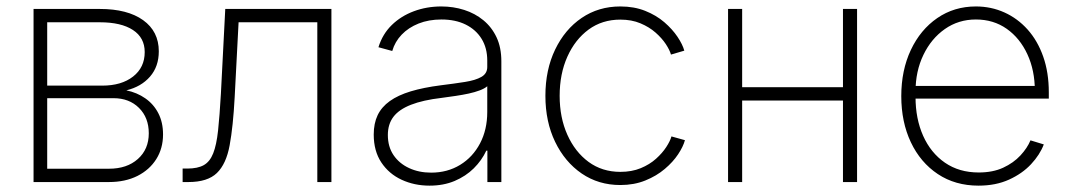

<svg xmlns="http://www.w3.org/2000/svg" viewBox="-20 -567 3337 598"><path d="M84.5 0V-539.1H291Q377 -539.1 425.8 -504.2Q474.6 -469.2 474.6 -407.2Q474.6 -359.9 447.3 -328.4Q419.9 -296.9 373.5 -285.6Q406.7 -278.8 432.6 -260.7Q458.5 -242.7 473.1 -214.4Q487.8 -186 487.8 -148.4Q487.8 -105 466.8 -71.5Q445.8 -38.1 408 -19Q370.1 0 319.3 0ZM127 -41.5H319.3Q375.5 -41.5 409.4 -71.8Q443.4 -102.1 443.4 -151.9Q443.4 -200.7 412.8 -231Q382.3 -261.2 333.5 -261.2H127ZM127 -300.3H298.3Q358.4 -300.3 394.5 -328.6Q430.7 -356.9 430.7 -404.8Q430.7 -449.7 394 -473.6Q357.4 -497.6 291 -497.6H127Z M548.8 0V-42H563.5Q595.7 -42 614.7 -52.7Q633.8 -63.5 644 -89.4Q654.3 -115.2 659.2 -160.6Q664.1 -206.1 668 -274.9L681.6 -539.1H1012.2V0H968.3V-497.6H723.1L710.9 -264.2Q706.1 -173.3 695.3 -114.7Q684.6 -56.2 655.5 -28.1Q626.5 0 566.9 0Z M1317.9 11.2Q1270.5 11.2 1231 -7.1Q1191.4 -25.4 1167.7 -61Q1144 -96.7 1144 -147.9Q1144 -182.6 1156.2 -208.3Q1168.5 -233.9 1194.1 -252.2Q1219.7 -270.5 1259.3 -282.5Q1298.8 -294.4 1352.5 -301.3Q1395.5 -306.6 1428.2 -311.8Q1460.9 -316.9 1479.2 -327.4Q1497.6 -337.9 1497.6 -358.4V-378.4Q1497.6 -417.5 1480 -446Q1462.4 -474.6 1430.4 -490.5Q1398.4 -506.3 1355 -506.3Q1315.4 -506.3 1283.7 -493.7Q1252 -481 1231 -459Q1210 -437 1201.7 -408.2L1158.7 -419.9Q1171.4 -460.9 1200.2 -489Q1229 -517.1 1269 -532Q1309.1 -546.9 1354.5 -546.9Q1392.1 -546.9 1425.8 -536.1Q1459.5 -525.4 1485.6 -503.9Q1511.7 -482.4 1526.6 -450.7Q1541.5 -418.9 1541.5 -376V0H1498V-97.7H1494.6Q1480.5 -67.4 1455.6 -42.7Q1430.7 -18.1 1396 -3.4Q1361.3 11.2 1317.9 11.2ZM1322.8 -29.3Q1373.5 -29.3 1413.1 -53.5Q1452.6 -77.6 1475.1 -120.4Q1497.6 -163.1 1497.6 -218.3V-298.3Q1488.8 -291 1473.9 -285.4Q1459 -279.8 1439.9 -275.6Q1420.9 -271.5 1399.4 -268.3Q1377.9 -265.1 1356 -262.2Q1297.4 -255.4 1260 -240.7Q1222.7 -226.1 1205.3 -203.1Q1188 -180.2 1188 -146.5Q1188 -109.9 1205.8 -83.7Q1223.6 -57.6 1254.2 -43.5Q1284.7 -29.3 1322.8 -29.3Z M1912.1 9.3Q1844.2 9.3 1791.7 -26.6Q1739.3 -62.5 1709 -125.2Q1678.7 -188 1678.7 -268.6Q1678.7 -349.6 1709 -412.6Q1739.3 -475.6 1791.7 -511.2Q1844.2 -546.9 1912.1 -546.9Q1955.1 -546.9 1989.5 -533.2Q2023.9 -519.5 2049.1 -497.8Q2074.2 -476.1 2090.1 -452.4Q2106 -428.7 2111.3 -409.2L2069.8 -397Q2065.9 -411.1 2053.7 -429.7Q2041.5 -448.2 2021.7 -465.6Q2002 -482.9 1974.6 -494.4Q1947.3 -505.9 1912.1 -505.9Q1855.5 -505.9 1813.2 -474.9Q1771 -443.8 1747.1 -390.4Q1723.1 -336.9 1723.1 -268.6Q1723.1 -200.7 1747.1 -147.2Q1771 -93.8 1813.2 -62.7Q1855.5 -31.7 1912.1 -31.7Q1947.8 -31.7 1975.6 -43.2Q2003.4 -54.7 2023.2 -72.5Q2043 -90.3 2055.2 -109.1Q2067.4 -127.9 2071.3 -142.1L2113.3 -130.4Q2107.9 -110.4 2092 -86.4Q2076.2 -62.5 2050.5 -40.8Q2024.9 -19 1990 -4.9Q1955.1 9.3 1912.1 9.3Z M2619.6 -295.4V-253.9H2279.3V-295.4ZM2291.5 -539.1V0H2247.6V-539.1ZM2649.4 -539.1V0H2605.5V-539.1Z M3027.8 11.2Q2955.1 11.2 2900.9 -24.9Q2846.7 -61 2816.9 -124Q2787.1 -187 2787.1 -267.6Q2787.1 -348.1 2816.9 -411.4Q2846.7 -474.6 2899.2 -510.7Q2951.7 -546.9 3019.5 -546.9Q3066.9 -546.9 3108.2 -528.3Q3149.4 -509.8 3180.7 -474.9Q3211.9 -439.9 3229.2 -390.6Q3246.6 -341.3 3246.6 -279.3V-259.8H2814V-299.3H3222.7L3203.1 -284.7Q3203.1 -347.7 3179.9 -397.9Q3156.7 -448.2 3115.5 -477.3Q3074.2 -506.3 3019.5 -506.3Q2965.3 -506.3 2922.9 -476.6Q2880.4 -446.8 2856 -396Q2831.5 -345.2 2831.5 -281.7V-264.6Q2831.5 -197.3 2855.2 -144Q2878.9 -90.8 2923.1 -60.3Q2967.3 -29.8 3028.3 -29.8Q3072.3 -29.8 3104.5 -44.7Q3136.7 -59.6 3158.2 -82.8Q3179.7 -106 3189.5 -129.9L3231 -117.2Q3218.8 -85 3191.4 -55.7Q3164.1 -26.4 3122.8 -7.6Q3081.5 11.2 3027.8 11.2Z"/></svg>

Font: Inter 18pt ExtraLight
Style: Regular
Weight: 250
Designer: Rasmus Andersson
Foundry: rsms
Version: Version 4.001;git-66647c0bb